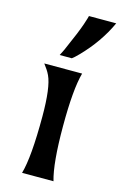

<svg xmlns="http://www.w3.org/2000/svg" viewBox="-116 -798 539 850"><g transform="rotate(15 153.5 -373.5)"><path d="M218.8 -493.2Q197.3 -416.5 197.3 -246.8Q197.3 -77.1 219.7 0H75.7Q98.1 -77.1 98.1 -264.2Q98.1 -397.5 74.7 -447.3Q68.8 -460 61.5 -470.7L45.4 -493.2ZM307.1 -747.1Q264.2 -653.3 186 -573.2Q167.5 -554.2 157.2 -546.9H101.6Q107.4 -557.1 115.7 -575.2Q157.2 -668.9 169.7 -706.5Q182.1 -744.1 182.1 -747.1Z"/></g></svg>

Font: Amarante
Style: Regular
Weight: 400
Designer: Karolina Lach
Foundry: Sorkin Type Co.
Version: Version 1.001